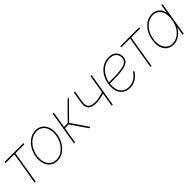

<svg xmlns="http://www.w3.org/2000/svg" viewBox="271 -1676 2824 2824"><g transform="rotate(-45 1683.5 -263.5)"><path d="M143.6 0 227.5 -506.8H42.5L46.4 -529.3H439L435.1 -506.8H249.5L166 0Z M609.4 9.8Q552.2 9.8 510.3 -17.6Q468.3 -44.9 445.3 -93.5Q422.4 -142.1 422.4 -205.1Q422.4 -266.6 442.6 -325.7Q462.9 -384.8 500 -432.4Q537.1 -480 587.6 -508.5Q638.2 -537.1 698.2 -537.1Q755.4 -537.1 797.1 -509.8Q838.9 -482.4 861.6 -434.1Q884.3 -385.7 884.3 -322.8Q884.3 -261.2 864.3 -202.1Q844.2 -143.1 807.4 -95.2Q770.5 -47.4 720 -18.8Q669.4 9.8 609.4 9.8ZM609.9 -12.7Q665 -12.7 711.2 -39.3Q757.3 -65.9 791.3 -110.4Q825.2 -154.8 843.5 -210Q861.8 -265.1 861.8 -322.3Q861.8 -380.4 842.3 -423.3Q822.8 -466.3 786.1 -490.5Q749.5 -514.6 698.2 -514.6Q644 -514.6 597.7 -488.5Q551.3 -462.4 517.1 -418.5Q482.9 -374.5 463.9 -319.1Q444.8 -263.7 444.8 -205.6Q444.8 -118.7 489 -65.7Q533.2 -12.7 609.9 -12.7Z M961.4 0 1049.3 -529.3H1071.8L1029.3 -275.9H1106.4L1356.9 -529.3H1384.3L1124 -264.2L1305.2 0H1277.3L1102.5 -253.4H1025.9L983.9 0Z M1613.3 -185.5Q1523.4 -185.5 1484.6 -226.3Q1445.8 -267.1 1460.4 -354.5L1489.3 -529.3H1511.7L1482.9 -354.5Q1469.7 -275.9 1502.7 -241.9Q1535.6 -208 1614.7 -208Q1658.2 -208 1705.3 -218.8Q1752.4 -229.5 1804.2 -248L1799.8 -222.7Q1757.3 -209 1724.9 -200.9Q1692.4 -192.9 1665.8 -189.2Q1639.2 -185.5 1613.3 -185.5ZM1745.6 0 1833 -529.3H1855.5L1768.1 0Z M2121.6 7.8Q2064.9 7.8 2022.2 -18.1Q1979.5 -43.9 1955.8 -90.6Q1932.1 -137.2 1932.1 -199.7Q1932.1 -268.1 1952.9 -329.1Q1973.6 -390.1 2011.7 -436.8Q2049.8 -483.4 2101.8 -510.3Q2153.8 -537.1 2216.8 -537.1Q2269 -537.1 2304.2 -518.6Q2339.4 -500 2357.4 -468Q2375.5 -436 2375.5 -396Q2375.5 -341.8 2344.2 -311.8Q2313 -281.7 2256.3 -268.3Q2199.7 -254.9 2121.6 -251.7Q2043.5 -248.5 1949.2 -248.5V-271Q2040.5 -271 2114.7 -273.4Q2189 -275.9 2242.2 -287.4Q2295.4 -298.8 2324.2 -324.2Q2353 -349.6 2353 -395Q2353 -447.8 2318.8 -481.2Q2284.7 -514.6 2216.8 -514.6Q2159.2 -514.6 2111.1 -489.5Q2063 -464.4 2028.1 -420.9Q1993.2 -377.4 1973.9 -320.6Q1954.6 -263.7 1954.6 -199.7Q1954.6 -143.1 1974.9 -101.6Q1995.1 -60.1 2033 -37.4Q2070.8 -14.6 2121.6 -14.6Q2186 -14.6 2238.8 -47.9Q2291.5 -81.1 2320.8 -133.8L2342.3 -127.4Q2311.5 -68.8 2252.4 -30.5Q2193.4 7.8 2121.6 7.8Z M2551.8 0 2635.7 -506.8H2450.7L2454.6 -529.3H2847.2L2843.3 -506.8H2657.7L2574.2 0Z M3025.9 9.8Q2961.4 9.8 2917.5 -24.9Q2873.5 -59.6 2855.7 -121.3Q2837.9 -183.1 2851.1 -263.7Q2864.7 -343.8 2903.1 -405.5Q2941.4 -467.3 2996.8 -502.2Q3052.2 -537.1 3116.2 -537.1Q3163.1 -537.1 3199.2 -518.1Q3235.4 -499 3257.6 -465.8Q3279.8 -432.6 3284.2 -389.6H3285.6L3309.1 -529.3H3331.5L3243.7 0H3221.2L3243.7 -136.7H3242.2Q3223.1 -94.2 3189.7 -61Q3156.2 -27.8 3114.3 -9Q3072.3 9.8 3025.9 9.8ZM3027.3 -12.7Q3086.4 -12.7 3135.7 -44.7Q3185.1 -76.7 3219 -133.1Q3252.9 -189.5 3265.1 -263.7Q3277.3 -338.4 3263.2 -394.8Q3249 -451.2 3211.2 -482.9Q3173.3 -514.6 3114.7 -514.6Q3057.1 -514.6 3006.6 -482.9Q2956.1 -451.2 2921.1 -394.8Q2886.2 -338.4 2873.5 -263.7Q2861.3 -189.5 2876.7 -133.1Q2892.1 -76.7 2930.9 -44.7Q2969.7 -12.7 3027.3 -12.7Z"/></g></svg>

Font: Inter 24pt Thin
Style: Italic
Weight: 250
Italic angle: -9.3988°
Version: Version 4.001;git-66647c0bb